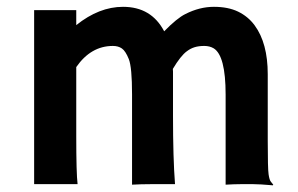

<svg xmlns="http://www.w3.org/2000/svg" viewBox="-20 -540 875 563"><path d="M203.6 -141.1Q203.6 -31.2 207.5 0H80.1V-510.3H203.6V-466.3Q270.5 -520 340.8 -520Q423.8 -520 461.4 -448.2Q499 -486.8 523.9 -499Q565.4 -520 607.2 -520Q648.9 -520 678.2 -505.9Q707.5 -491.7 726.6 -465.8Q765.1 -413.6 765.1 -322.3V-127.9Q765.1 -45.4 767.6 -28.8Q770 -12.2 774.2 -7.3Q778.3 -2.4 781.2 1.5L780.3 3.4Q741.2 0 722.7 0H686Q668 0 641.6 1.5V-262.7Q641.6 -377 606.4 -398.4Q594.7 -405.3 578.9 -405.3Q563 -405.3 550.8 -401.6Q538.6 -397.9 527.8 -389.6Q509.8 -376.5 486.8 -337.9Q487.3 -334 487.3 -330.1Q487.3 -326.2 487.3 -201.2Q487.3 -76.2 493.2 0Q451.7 0 422.6 0Q393.6 0 367.2 1.5V-263.2Q367.2 -342.8 357.7 -366.7Q348.1 -390.6 337.4 -397.9Q326.7 -405.3 311 -405.3Q246.6 -405.3 203.6 -343.3Z"/></svg>

Font: HammersmithOne
Style: Regular
Weight: 400
Designer: Nicole Fally
Foundry: Nicole Fally
Version: Version 1.003